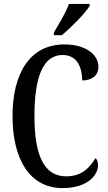

<svg xmlns="http://www.w3.org/2000/svg" viewBox="-20 -951 553 981"><path d="M255 -784V-771H296C346 -813 418 -886 438 -921V-931H332C317 -886 283 -833 255 -784ZM300 10C432 10 481 -60 481 -107C481 -122 476 -137 468 -143C438 -95 399 -50 318 -50C203 -50 156 -161 156 -358C156 -551 197 -670 300 -670C375 -670 400 -605 400 -540C452 -540 483 -568 483 -609C483 -671 420 -724 309 -724C134 -724 44 -578 44 -358C44 -137 132 10 300 10Z"/></svg>

Font: Noto Serif Armenian ExtraCondensed Medium
Style: Regular
Weight: 500
Width: 2
Designer: Monotype Design Team
Foundry: Monotype Imaging Inc.
Version: Version 2.008